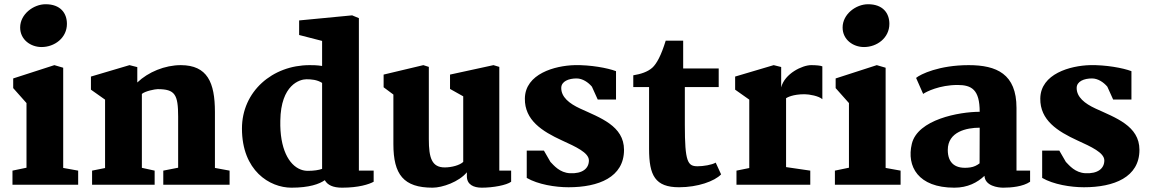

<svg xmlns="http://www.w3.org/2000/svg" viewBox="-20 -868 5402 902"><path d="M175.3 -647C235.8 -647 294.4 -689.5 294.4 -755.9C294.4 -806.2 264.2 -848.1 194.3 -848.1C137.2 -848.1 74.7 -801.3 74.7 -738.8C74.7 -681.6 124 -647 175.3 -647ZM38.6 0H347.2V-66.4L276.9 -79.1V-549.8L235.4 -562L42 -499.5V-454.1L104.5 -383.8V-80.1L38.6 -66.4Z M412.6 0H706.5V-66.4L646.5 -79.6V-426.8C662.6 -440.4 708.5 -449.2 720.7 -449.2C802.2 -449.2 816.9 -424.3 816.9 -319.8V-80.1L747.1 -66.4V0H1058.6V-66.4L989.7 -79.1V-341.8C989.7 -481 954.1 -561.5 829.6 -562C754.9 -562 676.3 -529.8 625 -480.5V-552.7L588.4 -562L407.2 -508.3V-446.8L473.6 -399.9V-78.6L412.6 -66.4Z M1116.7 -264.2C1116.7 -65.9 1247.1 13.7 1349.1 13.7C1433.1 13.7 1480 -3.4 1505.9 -21.5C1518.6 1.5 1544.9 13.7 1586.9 13.7C1664.6 13.7 1713.4 -2 1735.4 -14.2V-66.4H1666V-782.7L1634.3 -795.9L1385.3 -772V-703.6L1493.2 -675.8V-558.1C1468.8 -562 1449.2 -562 1434.6 -562C1259.8 -562 1116.7 -438.5 1116.7 -264.2ZM1392.1 -71.8C1336.9 -93.3 1293.9 -169.4 1296.9 -301.3C1299.3 -470.7 1389.2 -495.6 1419.4 -495.6C1441.9 -495.6 1469.7 -493.7 1493.2 -478.5V-74.7C1478.5 -69.3 1455.6 -65.4 1426.3 -65.4C1414.6 -65.4 1403.3 -67.4 1392.1 -71.8Z M1828.1 -190.9C1828.1 -47.9 1876 13.7 2012.2 13.7C2058.6 13.7 2136.2 -13.7 2173.3 -58.6V-40C2173.3 -1 2204.6 13.7 2243.2 13.7C2296.4 13.7 2359.9 2 2381.3 -14.2V-66.4H2325.7V-553.7L2298.3 -562L2094.2 -517.6V-450.2L2156.2 -415.5V-107.4C2140.1 -91.8 2102.1 -81.5 2069.3 -81.5C2008.8 -81.5 1994.6 -126 1994.6 -213.9V-553.7L1968.8 -562L1782.2 -517.6V-458L1828.1 -423.8Z M2454.6 -32.2C2507.3 -1.5 2588.4 11.7 2650.9 11.7C2792 11.7 2911.6 -35.2 2911.6 -164.1C2911.6 -276.9 2798.8 -314.9 2705.6 -357.9C2653.8 -381.8 2616.7 -412.1 2616.7 -454.6C2616.7 -486.3 2652.3 -499.5 2688.5 -499.5C2717.3 -499.5 2743.7 -481 2760.7 -460.9L2788.1 -400.4H2874V-533.7C2834 -548.8 2753.9 -563.5 2679.7 -562C2586.9 -559.6 2447.3 -521.5 2445.8 -405.3C2444.3 -303.2 2527.3 -251 2619.6 -208.5C2686 -178.2 2745.6 -150.9 2746.6 -115.2C2747.1 -76.2 2715.8 -51.3 2657.7 -54.2C2609.4 -56.6 2582 -90.8 2565.9 -107.4L2535.2 -160.6H2454.6Z M3029.3 -168.5C3029.3 -43.9 3057.6 11.7 3170.4 11.7C3257.8 11.7 3336.9 -16.6 3367.7 -48.8L3342.3 -104C3324.7 -93.3 3283.7 -86.9 3257.3 -86.9C3210.9 -86.9 3197.3 -106.4 3197.3 -280.8V-459H3356.4V-546.4H3189.5V-676.8H3107.4C3085.9 -606.9 3064.9 -568.4 3044.4 -549.8C3022.5 -530.3 2990.7 -520 2955.1 -514.2V-459H3029.3Z M3439.9 0H3786.6V-66.4L3672.9 -83V-406.7C3678.2 -410.2 3704.6 -425.3 3759.8 -425.3C3782.2 -425.3 3827.1 -417 3843.3 -401.9V-556.2C3835 -560.1 3813.5 -562 3790.5 -562C3750 -562 3666.5 -522.9 3649.9 -457.5V-553.2L3614.7 -562L3433.6 -508.3V-446.8L3500 -399.9V-78.6L3439.9 -66.4Z M4039.1 -647C4099.6 -647 4158.2 -689.5 4158.2 -755.9C4158.2 -806.2 4127.9 -848.1 4058.1 -848.1C4001 -848.1 3938.5 -801.3 3938.5 -738.8C3938.5 -681.6 3987.8 -647 4039.1 -647ZM3902.3 0H4210.9V-66.4L4140.6 -79.1V-549.8L4099.1 -562L3905.8 -499.5V-454.1L3968.3 -383.8V-80.1L3902.3 -66.4Z M4263.7 -192.4C4238.3 -86.4 4293 13.7 4463.4 13.7C4525.9 13.7 4571.3 -10.3 4605 -42C4607.4 5.4 4668 13.7 4692.9 13.7C4730.5 13.7 4786.1 8.8 4819.3 -14.2V-66.4H4755.4V-361.3C4755.4 -520.5 4662.1 -562 4530.8 -562C4392.6 -562 4304.2 -519.5 4283.7 -502L4316.9 -426.8C4331.1 -437 4394 -468.8 4478.5 -468.8C4544.9 -468.8 4582.5 -446.8 4582.5 -342.8C4485.8 -342.8 4291 -306.6 4263.7 -192.4ZM4432.6 -163.6C4432.6 -249.5 4521.5 -268.1 4582.5 -268.1C4582.5 -212.4 4582 -156.2 4582 -100.6C4569.8 -91.3 4555.7 -84 4538.1 -81.5C4469.2 -71.8 4432.6 -100.6 4432.6 -163.6Z M4876 -32.2C4928.7 -1.5 5009.8 11.7 5072.3 11.7C5213.4 11.7 5333 -35.2 5333 -164.1C5333 -276.9 5220.2 -314.9 5127 -357.9C5075.2 -381.8 5038.1 -412.1 5038.1 -454.6C5038.1 -486.3 5073.7 -499.5 5109.9 -499.5C5138.7 -499.5 5165 -481 5182.1 -460.9L5209.5 -400.4H5295.4V-533.7C5255.4 -548.8 5175.3 -563.5 5101.1 -562C5008.3 -559.6 4868.7 -521.5 4867.2 -405.3C4865.7 -303.2 4948.7 -251 5041 -208.5C5107.4 -178.2 5167 -150.9 5168 -115.2C5168.5 -76.2 5137.2 -51.3 5079.1 -54.2C5030.8 -56.6 5003.4 -90.8 4987.3 -107.4L4956.5 -160.6H4876Z"/></svg>

Font: Merriweather
Style: Heavy
Weight: 900
Designer: Eben Sorkin ( eben@eyebytes.com )
Foundry: Sorkin Type Co.
Version: Version 1.003